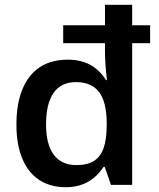

<svg xmlns="http://www.w3.org/2000/svg" viewBox="-20 -780 671 810"><path d="M49.3 -254.4Q49.3 -341.8 74.5 -403.3Q99.6 -464.8 147.9 -496.6Q196.3 -528.3 265.6 -528.3Q319.3 -528.3 358.9 -507.6Q398.4 -486.8 427.7 -441.9H431.2Q422.9 -510.3 422.9 -566.9V-597.7H246.6V-673.3H422.9V-759.8H537.6V-673.3H613.3V-597.7H537.6V0H448.2L421.9 -75.7H416.5Q360.4 9.8 257.8 9.8Q191.9 9.8 145 -21.2Q98.1 -52.2 73.7 -111.6Q49.3 -170.9 49.3 -254.4ZM430.2 -248.5V-258.8Q430.2 -348.6 398.4 -391.1Q366.7 -433.6 300.3 -433.6Q237.8 -433.6 206.1 -388.2Q174.3 -342.8 174.3 -254.4Q174.3 -170.9 207 -127.2Q239.7 -83.5 302.2 -83.5Q347.7 -83.5 375.5 -100.6Q403.3 -117.7 416.5 -153.8Q429.7 -189.9 430.2 -248.5Z"/></svg>

Font: Viking Open Sans Light
Style: Bold
Weight: 600
Foundry: Ascender Corporation
Version: Version 2.001